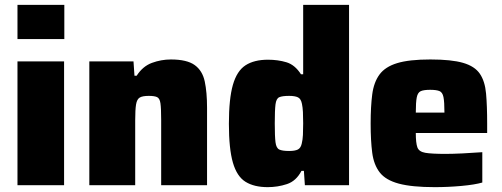

<svg xmlns="http://www.w3.org/2000/svg" viewBox="-20 -763 2068 791"><path d="M52 -602V-743H245V-602ZM52 0V-510H244V0Z M348 0V-510H530L534 -451H543Q568 -490 606 -504Q644 -518 684 -518Q750 -518 782 -495Q814 -472 823.5 -427.5Q833 -383 833 -319V0H644V-269Q644 -317 641 -337.5Q638 -358 627 -363Q616 -368 593 -368Q567 -368 555.5 -361Q544 -354 540.5 -332.5Q537 -311 537 -267V0Z M1083 8Q1027 8 991.5 -14Q956 -36 939.5 -93Q923 -150 923 -253Q923 -356 939.5 -413.5Q956 -471 991.5 -494Q1027 -517 1084 -517Q1125 -517 1160 -506.5Q1195 -496 1220 -457H1229V-743H1418V0H1236L1232 -59H1222Q1200 -17 1162 -4.5Q1124 8 1083 8ZM1171 -141Q1195 -141 1207 -147Q1219 -153 1223 -171Q1227 -187 1228 -207Q1229 -227 1229 -255Q1229 -282 1228 -301.5Q1227 -321 1224 -335Q1220 -356 1207.5 -362Q1195 -368 1171 -368Q1143 -368 1130.5 -362.5Q1118 -357 1115 -333Q1112 -309 1112 -255Q1112 -201 1115 -177Q1118 -153 1130.5 -147Q1143 -141 1171 -141Z M1771 8Q1677 8 1623 -6.5Q1569 -21 1544.5 -52.5Q1520 -84 1513.5 -133.5Q1507 -183 1507 -254Q1507 -324 1513.5 -374Q1520 -424 1543.5 -456Q1567 -488 1616.5 -503Q1666 -518 1753 -518Q1840 -518 1888 -504Q1936 -490 1957 -459Q1978 -428 1982.5 -377.5Q1987 -327 1987 -254V-215H1693Q1693 -174 1699.5 -156Q1706 -138 1732 -133.5Q1758 -129 1816 -129Q1843 -129 1885.5 -131Q1928 -133 1967 -136V-11Q1936 -2 1881 3Q1826 8 1771 8ZM1693 -299H1811Q1811 -343 1807 -363Q1803 -383 1790 -388Q1777 -393 1752 -393Q1726 -393 1713.5 -387.5Q1701 -382 1697 -362Q1693 -342 1693 -299Z"/></svg>

Font: Saira ExtraBold
Style: Regular
Weight: 800
Designer: Hector Gatti with collaboration of the Omnibus-Type team
Foundry: Omnibus-Type
Version: Version 1.100; ttfautohint (v1.8.3)